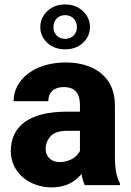

<svg xmlns="http://www.w3.org/2000/svg" viewBox="-20 -812 573 842"><path d="M505.9 0V-8.3C491.7 -35.2 483.9 -67.4 483.9 -130.4V-351.6C483.9 -475.6 391.1 -538.1 268.1 -538.1C129.9 -538.1 39.6 -461.9 39.6 -368.2H191.9C191.9 -407.7 217.3 -430.2 259.8 -430.2C310.1 -430.2 330.6 -399.9 330.6 -352.5V-322.3H273.4C107.4 -322.3 27.3 -258.3 27.3 -148.4C27.3 -56.2 107.9 9.8 206.5 9.8C270.5 9.8 310.1 -16.1 337.4 -48.8C340.8 -28.8 345.7 -12.7 352.1 0ZM241.2 -101.1C205.6 -101.1 180.2 -125 180.2 -157.7C180.2 -179.7 187.5 -198.7 202.1 -214.8C216.3 -230.5 240.7 -238.3 274.9 -238.3H330.6V-149.4C317.4 -124.5 286.1 -101.1 241.2 -101.1ZM156.7 -693.4C156.7 -666 167 -643.1 187.5 -624C208 -605 233.9 -595.7 265.6 -595.7C297.4 -595.7 323.2 -605 343.8 -624C364.3 -643.1 374.5 -666 374.5 -693.4C374.5 -720.2 364.3 -743.7 343.8 -763.2C323.2 -782.7 297.4 -792.5 265.6 -792.5C233.9 -792.5 208 -782.7 187.5 -763.2C167 -743.7 156.7 -720.2 156.7 -693.4ZM214.4 -693.4C214.4 -722.2 233.9 -745.6 265.6 -745.6C297.4 -745.6 317.4 -722.2 317.4 -693.4C317.4 -664.6 297.4 -641.6 265.6 -641.6C233.9 -641.6 214.4 -664.6 214.4 -693.4Z"/></svg>

Font: Vazirmatn ExtraBold
Style: Regular
Weight: 800
Designer: Saber Rastikerdar
Foundry: Saber Rastikerdar
Version: Version 33.003